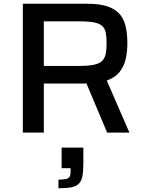

<svg xmlns="http://www.w3.org/2000/svg" viewBox="-20 -708 776 1025"><path d="M102 0V-688H445Q515 -688 557.5 -672.5Q600 -657 622 -629Q644 -601 652 -562Q660 -523 660 -477Q660 -437 652 -397.5Q644 -358 620.5 -326.5Q597 -295 550 -278L671 0H552L430 -290L473 -273Q462 -265 449 -263.5Q436 -262 421 -262H214V0ZM214 -356H399Q452 -356 482 -362.5Q512 -369 526 -383.5Q540 -398 544.5 -421Q549 -444 549 -477Q549 -509 545 -531.5Q541 -554 527 -568Q513 -582 484 -588Q455 -594 404 -594H214ZM292 297V251Q319 251 333 247.5Q347 244 352 234.5Q357 225 357 207V190H309V80H425V162Q425 204 420.5 230Q416 256 402.5 271Q389 286 362.5 291.5Q336 297 292 297Z"/></svg>

Font: Saira SemiExpanded Medium
Style: Regular
Weight: 500
Width: 6
Designer: Hector Gatti with collaboration of the Omnibus-Type team
Foundry: Omnibus-Type
Version: Version 1.101